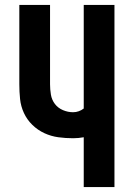

<svg xmlns="http://www.w3.org/2000/svg" viewBox="-20 -755 540 775"><path d="M318 0V-201Q307 -199 296.5 -198Q286 -197 275 -197Q245 -197 215.5 -201Q186 -205 159 -217.5Q132 -230 110.5 -251Q89 -272 76.5 -299Q64 -326 61 -355.5Q58 -385 58 -415V-735H182V-415Q182 -394 185.5 -373Q189 -352 201.5 -335.5Q214 -319 234 -310.5Q254 -302 275 -302Q287 -302 298 -306Q309 -310 318 -317V-735H442V0Z"/></svg>

Font: Iosevka Extrabold
Style: Regular
Weight: 800
Monospace: yes
Designer: Belleve Invis
Foundry: Belleve Invis
Version: Version 32.5.0; ttfautohint (v1.8.4)